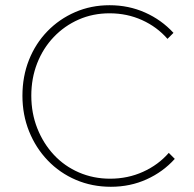

<svg xmlns="http://www.w3.org/2000/svg" viewBox="-20 -706 743 736"><path d="M405 10Q333 10 271 -16.5Q209 -43 163 -91Q117 -139 91.5 -202.5Q66 -266 66 -339Q66 -413 91 -476Q116 -539 161.5 -586Q207 -633 268 -659.5Q329 -686 400 -686Q473 -686 536 -658Q599 -630 645 -580L622 -557Q582 -603 524.5 -629Q467 -655 400 -655Q336 -655 281.5 -631Q227 -607 186 -564Q145 -521 122.5 -463.5Q100 -406 100 -339Q100 -272 123 -214Q146 -156 186.5 -112.5Q227 -69 282.5 -45Q338 -21 402 -21Q470 -21 528.5 -47.5Q587 -74 627 -120L650 -97Q605 -47 542 -18.5Q479 10 405 10Z"/></svg>

Font: Outfit Thin
Style: Regular
Weight: 100
Designer: Rodrigo Fuenzalida
Foundry: fragTYPE
Version: Version 1.000